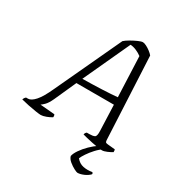

<svg xmlns="http://www.w3.org/2000/svg" viewBox="-241 -865 1137 1211"><g transform="rotate(30 327.5 -260.0)"><path d="M117 0Q108 0 80.5 -4Q53 -8 22 -14.5Q-9 -21 -32 -27Q-27 -42 -17 -49H-3Q20 -49 48 -80.5Q76 -112 109 -185L331 -661Q344 -673 367.5 -686.5Q391 -700 413.5 -710Q436 -720 447 -720Q457 -720 473 -712Q489 -704 504 -692.5Q519 -681 528 -670L557 -76Q557 -62 560.5 -57Q564 -52 577 -51L630 -46Q632 -44 632.5 -38Q633 -32 633 -27Q619 -18 598 -9Q577 0 563 0Q553 0 532.5 -3Q512 -6 488 -11Q464 -16 443.5 -21Q423 -26 413 -29Q415 -41 425 -49H443Q469 -49 481.5 -55.5Q494 -62 492 -101L485 -287H212L141 -129Q124 -92 107.5 -76Q91 -60 84 -56L190 -47Q192 -44 193 -39Q194 -34 193 -27Q178 -17 155 -8.5Q132 0 117 0ZM231 -329Q303 -330 372.5 -333Q442 -336 483 -340L471 -633Q454 -646 431 -656Q408 -666 387 -667ZM500 200Q494 200 474.5 190Q455 180 435.5 164Q416 148 411 129Q415 109 433.5 82Q452 55 478 29.5Q504 4 531 -14H573Q546 4 523.5 28.5Q501 53 485 77Q469 101 463 116Q485 143 516 149Q547 155 580 149Q583 152 584.5 154.5Q586 157 585 162Q569 179 544 189.5Q519 200 500 200Z"/></g></svg>

Font: Texturina 72pt 72pt ExtraLight
Style: Italic
Weight: 200
Italic angle: -11°
Designer: Guillermo Torres Carreño
Foundry: Omnibus-Type
Version: Version 1.002; ttfautohint (v1.8.3)